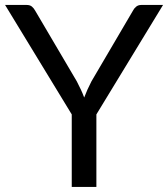

<svg xmlns="http://www.w3.org/2000/svg" viewBox="-20 -736 662 756"><path d="M359.5 -285.5V0H262.5V-285.5L0 -716.5H85Q98 -716.5 105.5 -710.2Q113 -704 118.5 -694L282.5 -415.5Q291.5 -398 298.8 -382.5Q306 -367 311.5 -352Q322.5 -381.5 340 -415.5L503.5 -694Q507.5 -702.5 515.8 -709.5Q524 -716.5 536.5 -716.5H622Z"/></svg>

Font: Lato 2
Style: Regular
Weight: 400
Designer: Lukasz Dziedzic with Adam Twardoch and Botio Nikoltchev
Foundry: tyPoland Lukasz Dziedzic
Version: Version 2.015; 2015-08-06; http://www.latofonts.com/